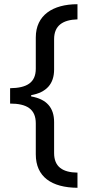

<svg xmlns="http://www.w3.org/2000/svg" viewBox="-20 -734 420 912"><path d="M348 158V86C277 85 237 58 237 -7V-154C237 -222 202 -263 128 -276V-282C201 -295 237 -336 237 -404V-548C237 -613 279 -640 348 -642V-714C231 -714 150 -662 150 -556V-408C150 -341 107 -316 28 -315V-242C107 -242 150 -216 150 -148V-1C150 106 225 157 348 158Z"/></svg>

Font: Noto Sans Elbasan
Style: Regular
Weight: 400
Designer: Monotype Design Team
Foundry: Monotype Imaging Inc.
Version: Version 2.004